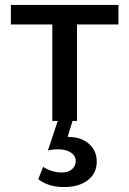

<svg xmlns="http://www.w3.org/2000/svg" viewBox="-20 -490 524 778"><path d="M274 0 254 65H259Q308 65 340 92.5Q372 120 372 165Q372 212 336 240Q300 268 239 268Q176 268 135 236L155 186Q169 196 189.5 202.5Q210 209 230 209Q257 209 272 195.5Q287 182 287 163Q287 141 267 128Q247 115 216 115Q193 115 174 120L214 0H192V-391H24V-470H460V-391H292V0Z"/></svg>

Font: Ysabeau SC Semibold
Style: Regular
Weight: 600
Designer: Christian Thalmann (Catharsis Fonts)
Version: Version 0.003